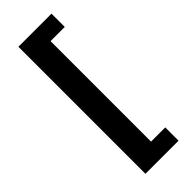

<svg xmlns="http://www.w3.org/2000/svg" viewBox="-280 -738 919 919"><g transform="rotate(-45 180.0 -278.0)"><path d="M84 151.9V-708H308.1V-618.2H211.9V62H308.1V151.9Z"/></g></svg>

Font: Source Sans Pro Black
Style: Regular
Weight: 900
Designer: Paul D. Hunt
Foundry: Adobe Systems Incorporated
Version: Version 2.020;PS 2.0;hotconv 1.0.86;makeotf.lib2.5.63406